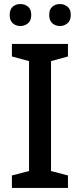

<svg xmlns="http://www.w3.org/2000/svg" viewBox="-20 -932 397 952"><path d="M317 0H39V-62L124 -84V-629L39 -652V-714H317V-652L233 -629V-84L317 -62ZM28 -858Q28 -886 43.5 -899Q59 -912 81 -912Q103 -912 119 -899Q135 -886 135 -858Q135 -830 119 -816.5Q103 -803 81 -803Q59 -803 43.5 -816.5Q28 -830 28 -858ZM224 -858Q224 -886 239.5 -899Q255 -912 277 -912Q298 -912 314.5 -899Q331 -886 331 -858Q331 -830 314.5 -816.5Q298 -803 277 -803Q255 -803 239.5 -816.5Q224 -830 224 -858Z"/></svg>

Font: Noto Sans Lao Looped Medium
Style: Regular
Weight: 500
Designer: Mark Frömberg, Ben Mitchell
Foundry: The Fontpad Ltd
Version: Version 1.002; ttfautohint (v1.8.4.7-5d5b)